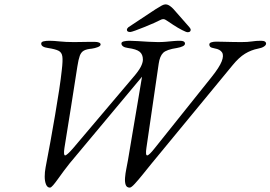

<svg xmlns="http://www.w3.org/2000/svg" viewBox="-20 -842 1234 876"><path d="M208 14Q196 14 190 -0.5Q184 -15 184 -36Q184 -57 188 -78Q199 -134 210 -195.5Q221 -257 231.5 -318Q242 -379 250 -432Q258 -485 262 -523Q267 -565 264.5 -584Q262 -603 247 -610.5Q232 -618 199 -623Q184 -625 176 -630Q168 -635 168 -643Q168 -651 179 -653.5Q190 -656 205 -656Q225 -656 252.5 -653Q280 -650 318 -650Q336 -650 353.5 -650.5Q371 -651 386 -651Q401 -651 412 -651Q424 -651 431.5 -648Q439 -645 439 -639Q439 -632 426 -627Q413 -622 399 -620Q375 -618 362.5 -611Q350 -604 344 -587.5Q338 -571 333 -539Q319 -446 304 -354Q289 -262 274 -167Q269 -133 277 -133Q285 -133 313 -165L584 -485Q612 -517 622 -536.5Q632 -556 632 -570Q632 -594 617 -606Q602 -618 564 -623Q549 -625 541.5 -630.5Q534 -636 534 -644Q534 -651 546 -653.5Q558 -656 570 -656Q585 -656 608.5 -654.5Q632 -653 657 -651.5Q682 -650 701 -650Q720 -650 737 -651.5Q754 -653 769.5 -654.5Q785 -656 801 -656Q824 -656 824 -643Q824 -636 814 -631Q804 -626 787 -623Q740 -616 724.5 -601Q709 -586 704 -551L648 -167Q643 -133 651.5 -133Q660 -133 686 -166L945 -490Q981 -535 991.5 -562Q1002 -589 993 -603Q984 -617 960 -621Q944 -624 939.5 -628Q935 -632 935 -639Q935 -646 944.5 -649Q954 -652 966 -652Q975 -652 995.5 -651.5Q1016 -651 1039.5 -650.5Q1063 -650 1080 -650Q1111 -650 1129.5 -653Q1148 -656 1171 -656Q1183 -656 1188.5 -652.5Q1194 -649 1194 -643Q1194 -636 1184 -629.5Q1174 -623 1157 -620Q1126 -614 1098 -597Q1070 -580 1040 -543L670 -94Q653 -73 632.5 -47.5Q612 -22 595.5 -4Q579 14 572 14Q558 14 553.5 1.5Q549 -11 550.5 -31Q552 -51 556.5 -72.5Q561 -94 564 -112Q574 -172 585 -237Q596 -302 607 -367Q618 -432 628 -492L298 -97Q285 -81 271 -62Q257 -43 244.5 -25.5Q232 -8 222.5 3Q213 14 208 14ZM574 -696Q559 -696 559 -706Q559 -712 566 -718L690 -800Q709 -812 718.5 -817Q728 -822 735 -822Q745 -822 755 -815Q765 -808 772 -800L844 -718Q847 -714 848.5 -711.5Q850 -709 850 -706Q850 -695 836 -695Q830 -695 810.5 -705Q791 -715 770.5 -728.5Q750 -742 738 -750Q726 -759 712 -751Q703 -746 682.5 -737Q662 -728 638.5 -718.5Q615 -709 597 -702.5Q579 -696 574 -696Z"/></svg>

Font: EB Garamond
Style: Italic
Weight: 400
Italic angle: -17.2°
Designer: Georg Duffner and Octavio Pardo
Foundry: Georg Duffner
Version: Version 1.001